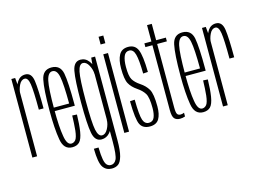

<svg xmlns="http://www.w3.org/2000/svg" viewBox="-120 -957 1917 1412"><g transform="rotate(-15 838.0 -251.0)"><path d="M162.5 -328H198.5Q198.5 -475 189.2 -539.5Q180 -604 132 -604Q93 -604 70.8 -570.2Q48.5 -536.5 48.5 -490.5L61 -475.5Q61 -507 77.2 -541Q93.5 -575 120.5 -575Q146 -575 154.2 -523Q162.5 -471 162.5 -328ZM25.5 0H61.5V-523L54.5 -598H25.5Z M330 3V-25Q296 -25 285 -95.5Q272.5 -165 272.5 -301Q272.5 -460 285 -517.5Q298 -575.5 331.5 -575.5Q366.5 -575.5 377.5 -518.5Q389 -462.5 389.5 -314H267V-287.5H425.5Q425.5 -295 425.5 -301Q425.5 -467 412.5 -536Q398.5 -604 331.5 -604Q266 -604 251.5 -534Q236.5 -463.5 236.5 -301Q236.5 -163.5 251 -80Q264 3 330 3ZM330 -25V3Q365 3 385 -17Q405 -37.5 414 -92Q422.5 -146.5 424 -221L388.5 -223Q387 -162 382 -110Q376 -58.5 362.5 -41.5Q348.5 -25 330 -25Z M570 229.5Q600 229.5 619.8 215Q639.5 200.5 651.2 159Q663 117.5 663 38.5V-598H633.5L626.5 -520.5V38.5Q626.5 143 612 172.8Q597.5 202.5 570 202.5Q552.5 202.5 540.2 190.2Q528 178 522 146.5Q516 115 514.5 54.5H479Q480.5 162.5 504 196Q527.5 229.5 570 229.5ZM552.5 3Q591 3 617 -27.8Q643 -58.5 643 -101.5L626 -128Q626 -93 607.8 -59Q589.5 -25 564 -25Q535.5 -25 524 -79.2Q512.5 -133.5 512.5 -300Q512.5 -467 524 -521.2Q535.5 -575.5 564 -575.5Q589.5 -575.5 607.8 -541.8Q626 -508 626 -474L641.5 -498Q641.5 -536 616.2 -570Q591 -604 552.5 -604Q502 -604 489 -536.8Q476 -469.5 476 -300Q476 -131 489.2 -64Q502.5 3 552.5 3Z M725.5 0H761.5V-598.5H725.5ZM725.5 -732V-673.5H761.5V-732Z M920.5 3Q970.5 3 990.8 -31.2Q1011 -65.5 1011 -126Q1011 -221 990.5 -256.2Q970 -291.5 931 -317Q894.5 -341.5 878.5 -368.5Q862.5 -395.5 862.5 -465Q862.5 -515.5 874.8 -545.8Q887 -576 916 -576Q947.5 -576 959.2 -532.5Q971 -489 972.5 -386L1009 -388.5Q1007 -512.5 987.5 -558.2Q968 -604 916 -604Q866 -604 845.5 -565.8Q825 -527.5 825 -465Q825 -382 843 -348.5Q861 -315 901 -288Q937 -264 955.2 -234.5Q973.5 -205 973.5 -123Q973.5 -79.5 962 -52.2Q950.5 -25 920.5 -25Q889 -25 876.5 -61Q864 -97 862.5 -216.5L826 -214Q828 -74.5 848 -35.8Q868 3 920.5 3Z M1149 5.5Q1169.5 5.5 1188 -1.5V-30Q1175 -23.5 1160.5 -23.5Q1144 -23.5 1136 -35Q1128 -46.5 1128 -88V-569.5H1202V-598H1128V-722.5H1092V-598H1038.5V-569.5H1092V-76.5Q1092 -26 1107 -10.2Q1122 5.5 1149 5.5Z M1326.5 3V-25Q1292.5 -25 1281.5 -95.5Q1269 -165 1269 -301Q1269 -460 1281.5 -517.5Q1294.5 -575.5 1328 -575.5Q1363 -575.5 1374 -518.5Q1385.5 -462.5 1386 -314H1263.5V-287.5H1422Q1422 -295 1422 -301Q1422 -467 1409 -536Q1395 -604 1328 -604Q1262.5 -604 1248 -534Q1233 -463.5 1233 -301Q1233 -163.5 1247.5 -80Q1260.5 3 1326.5 3ZM1326.5 -25V3Q1361.5 3 1381.5 -17Q1401.5 -37.5 1410.5 -92Q1419 -146.5 1420.5 -221L1385 -223Q1383.5 -162 1378.5 -110Q1372.5 -58.5 1359 -41.5Q1345 -25 1326.5 -25Z M1614 -328H1650Q1650 -475 1640.8 -539.5Q1631.5 -604 1583.5 -604Q1544.5 -604 1522.2 -570.2Q1500 -536.5 1500 -490.5L1512.5 -475.5Q1512.5 -507 1528.8 -541Q1545 -575 1572 -575Q1597.5 -575 1605.8 -523Q1614 -471 1614 -328ZM1477 0H1513V-523L1506 -598H1477Z"/></g></svg>

Font: Anybody ExtraCondensed ExtraLight
Style: Regular
Weight: 250
Width: 2
Version: Version 1.113;gftools[0.9.25]